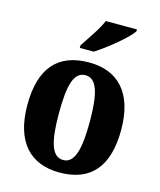

<svg xmlns="http://www.w3.org/2000/svg" viewBox="-116 -849 783 941"><g transform="rotate(15 276.0 -378.0)"><path d="M214 -619V-606H285C345 -644 439 -721 461 -756V-766H303C285 -721 240 -660 214 -619ZM275 10C432 10 514 -82 514 -270C514 -458 424 -549 278 -549C120 -549 38 -458 38 -270C38 -82 127 10 275 10ZM277 -54C218 -54 198 -129 198 -270C198 -412 217 -484 276 -484C334 -484 355 -412 355 -270C355 -129 335 -54 277 -54Z"/></g></svg>

Font: Noto Serif Khmer Condensed ExtraBold
Style: Regular
Weight: 800
Width: 3
Designer: Danh Hong and the Monotype Design Team
Foundry: Monotype Imaging Inc.
Version: Version 2.004